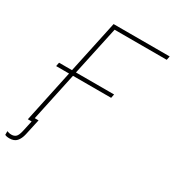

<svg xmlns="http://www.w3.org/2000/svg" viewBox="-221 -831 994 1094"><g transform="rotate(30 276.0 -283.5)"><path d="M49 0 122 -343H37L42 -368H127L201 -714H570L565 -689H222L153 -368H404L399 -343H148L80 -25H105L82 80Q75 111 59 129Q43 147 12 147Q-8 147 -18 141V117Q-13 119 -5.5 121Q2 123 11 123Q29 123 40 113Q51 103 58 73L74 0Z"/></g></svg>

Font: Noto Sans Thin
Style: Italic
Weight: 100
Italic angle: -12°
Designer: Monotype Design Team
Foundry: Monotype Imaging Inc.
Version: Version 2.013; ttfautohint (v1.8.4.7-5d5b)